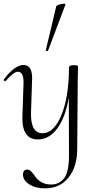

<svg xmlns="http://www.w3.org/2000/svg" viewBox="-34 -751 517 1052"><path d="M229 -473Q228 -471 225 -471Q222 -471 219.5 -473Q217 -475 217 -476L274 -716Q276 -724 308 -730Q326 -732 325 -727ZM370 -394Q392 -394 394 -388Q394 -387 393.5 -375Q393 -363 392.5 -345Q392 -327 392 -312L389 70Q388 164 341 222.5Q294 281 212 281Q161 281 126.5 259Q92 237 92 206Q92 178 116 178Q128 178 139.5 191Q151 204 161 219Q171 234 193 247Q215 260 246 260Q292 260 318.5 224Q345 188 344 94L343 -217Q325 -109 280.5 -48Q236 13 173 13Q83 13 89 -119L95 -297Q96 -358 64 -358Q41 -358 -2 -308Q-6 -304 -10.5 -308Q-15 -312 -13 -316Q47 -395 95 -395Q143 -395 142 -320L136 -138Q132 -21 199 -21Q260 -21 301 -117Q342 -213 344 -373V-380Q344 -394 370 -394Z"/></svg>

Font: Cormorant Upright Light
Style: Regular
Weight: 300
Designer: Christian Thalmann (Catharsis Fonts)
Foundry: Catharsis Fonts
Version: Version 3.302;PS 003.302;hotconv 1.0.88;makeotf.lib2.5.64775